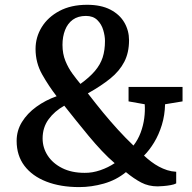

<svg xmlns="http://www.w3.org/2000/svg" viewBox="-20 -772 800 802"><path d="M742.5 -409V-348.5L669.5 -336.5Q668.5 -290.5 656 -250Q643.5 -209.5 623.8 -177Q604 -144.5 581.5 -122Q596 -108.5 611.5 -96.8Q627 -85 643.8 -76Q660.5 -67 678.5 -61.2Q696.5 -55.5 716 -54.5V-6Q708.5 -1.5 693.2 1.2Q678 4 662.2 5.2Q646.5 6.5 638.5 6.5Q600.5 6.5 570 -9.5Q539.5 -25.5 506 -53Q466 -20 414 -5.2Q362 9.5 311 9.5Q232.5 9.5 173.5 -13.5Q114.5 -36.5 82 -79.5Q49.5 -122.5 49.5 -183.5Q49.5 -226.5 71.8 -262.5Q94 -298.5 132 -326Q170 -353.5 216.5 -370Q183.5 -412.5 156 -461.2Q128.5 -510 128.5 -567.5Q128.5 -616.5 154.2 -658.5Q180 -700.5 228.2 -726.2Q276.5 -752 344 -752Q402 -752 441 -731.8Q480 -711.5 499.5 -677.8Q519 -644 519 -604Q519 -552 499.2 -513.8Q479.5 -475.5 441 -444.2Q402.5 -413 347 -382Q380.5 -338.5 411.2 -301.2Q442 -264 472.8 -230.2Q503.5 -196.5 537.5 -164Q556.5 -188.5 567.5 -218Q578.5 -247.5 582.5 -278Q586.5 -308.5 584.5 -336.5L517 -348.5V-409ZM241 -584.5Q241 -547.5 253.2 -517.5Q265.5 -487.5 283 -463.8Q300.5 -440 316 -421.5Q354 -449 376.5 -475.5Q399 -502 408.8 -532Q418.5 -562 418.5 -601Q418.5 -622 411.2 -646.5Q404 -671 386.5 -688.2Q369 -705.5 339 -705.5Q306 -705.5 284.2 -689.8Q262.5 -674 251.8 -646.5Q241 -619 241 -584.5ZM333.5 -50Q365.5 -49.5 399 -61Q432.5 -72.5 459 -90.5Q432.5 -113 405 -142.2Q377.5 -171.5 350.5 -204Q323.5 -236.5 297.5 -269Q271.5 -301.5 248.5 -330.5Q207.5 -307.5 182.8 -273.5Q158 -239.5 158 -193.5Q158 -155 179.2 -122.2Q200.5 -89.5 239.8 -69.8Q279 -50 333.5 -50Z"/></svg>

Font: Merriweather 20pt SemiBold
Style: Regular
Weight: 600
Version: Version 2.100